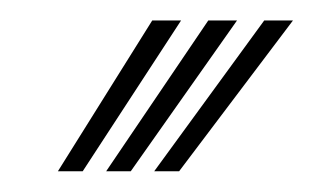

<svg xmlns="http://www.w3.org/2000/svg" viewBox="-20 -810 302 185"><path d="M35.8 -645 126.7 -790.3H154.5L59.7 -645ZM128.6 -645 234.6 -790.3H262.3L152.6 -645ZM82.3 -645 180.7 -790.3H208.4L106 -645Z"/></svg>

Font: Big Shoulders Inline Thin
Style: Regular
Weight: 100
Designer: Patric King
Foundry: XO Type Co
Version: Version 2.002